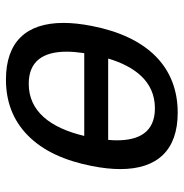

<svg xmlns="http://www.w3.org/2000/svg" viewBox="-6 -594 614 642"><g transform="rotate(-90 301.0 -273.0)"><path d="M245.1 14.2C397.9 14.2 499 -86.9 535.2 -272.9C542 -307.6 545.4 -338.9 545.4 -367.7C545.4 -493.2 481 -560.1 356 -560.1C283.7 -560.1 220.2 -537.6 168.5 -486.3C118.2 -436.5 85 -365.2 66.9 -272.9C60.1 -238.3 56.6 -206.5 56.6 -177.7C56.6 -53.2 120.6 14.2 245.1 14.2ZM167.5 -298.3C194.8 -413.1 250.5 -483.9 341.8 -483.9C417 -483.9 449.2 -436.5 449.2 -356.9C449.2 -338.9 447.3 -319.3 444.3 -298.3ZM259.8 -62C179.2 -62 152.8 -116.7 152.8 -189C152.8 -198.2 153.3 -208 154.3 -218.3H426.3C400.4 -132.3 351.6 -62 259.8 -62Z"/></g></svg>

Font: Hack
Style: Oblique
Weight: 400
Italic angle: -12°
Monospace: yes
Designer: Christopher Simpkins
Foundry: Christopher Simpkins
Version: Version 2.010